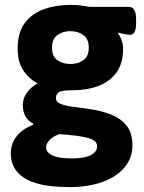

<svg xmlns="http://www.w3.org/2000/svg" viewBox="-20 -551 586 783"><path d="M262 212Q182 212 129 196.5Q76 181 50 150Q24 119 24 74Q24 35 47.5 5Q71 -25 115 -42L116 -46Q95 -57 84 -76.5Q73 -96 73 -121Q73 -149 89 -172Q105 -195 133 -211Q96 -231 74 -265.5Q52 -300 52 -353Q52 -418 81 -457Q110 -496 159 -513.5Q208 -531 267 -531Q287 -531 306.5 -529Q326 -527 344 -523H505Q535 -523 535 -473V-456Q535 -409 511 -409Q505 -409 488 -412Q471 -415 463 -418L461 -414Q470 -404 476 -386.5Q482 -369 482 -353Q482 -293 455 -255.5Q428 -218 381.5 -200.5Q335 -183 278 -183Q232 -183 220 -175Q208 -167 208 -151Q208 -134 230.5 -126Q253 -118 289 -114Q325 -110 365 -103Q404 -96 439.5 -81Q475 -66 497.5 -37Q520 -8 520 42Q520 93 488 131.5Q456 170 398 191Q340 212 262 212ZM273 95Q325 95 350.5 81.5Q376 68 376 46Q376 34 368 26Q360 18 342 12.5Q324 7 294.5 3Q265 -1 222 -4Q196 5 182 20Q168 35 168 50Q168 70 193 82.5Q218 95 273 95ZM267 -290Q298 -290 320 -305.5Q342 -321 342 -357Q342 -392 320 -408Q298 -424 267 -424Q236 -424 214 -408Q192 -392 192 -357Q192 -321 214 -305.5Q236 -290 267 -290Z"/></svg>

Font: Asap
Style: Regular
Weight: 400
Designer: Pablo Cosgaya
Foundry: Omnibus-Type
Version: Version 3.001